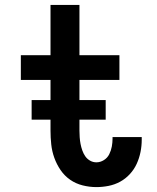

<svg xmlns="http://www.w3.org/2000/svg" viewBox="-20 -755 640 783"><path d="M373 8Q345 8 317 1Q289 -6 266 -22Q243 -38 227 -61.5Q211 -85 201.5 -111.5Q192 -138 189 -166Q186 -194 186 -222V-429H65V-530H186V-735H304V-530H467V-429H304V-222Q304 -209 305 -195Q306 -181 308.5 -168Q311 -155 315.5 -142Q320 -129 327.5 -118Q335 -107 347 -100Q359 -93 373 -93Q389 -93 403.5 -102Q418 -111 425.5 -126Q433 -141 436 -157.5Q439 -174 439 -190Q439 -192 439 -193Q439 -194 439 -196H558Q558 -193 558 -190.5Q558 -188 558 -185Q558 -160 553 -135Q548 -110 537.5 -87Q527 -64 509.5 -45Q492 -26 470 -14Q448 -2 423 3Q398 8 373 8ZM109 -267V-347H411V-267Z"/></svg>

Font: Iosevka Slab Extended
Style: Bold
Weight: 700
Width: 7
Monospace: yes
Designer: Belleve Invis
Foundry: Belleve Invis
Version: Version 11.1.0; ttfautohint (v1.8.3)